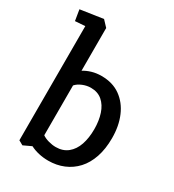

<svg xmlns="http://www.w3.org/2000/svg" viewBox="-178 -833 849 938"><g transform="rotate(30 246.0 -364.0)"><path d="M94 2 69 -12V-656L13 -652L3 -713L131 -732L162 -699V-458Q181 -470 206 -477.5Q231 -485 260 -485Q323 -485 366.5 -454Q410 -423 433 -369.5Q456 -316 456 -247Q456 -186 440 -139Q424 -92 395 -60.5Q366 -29 326.5 -12.5Q287 4 240 4Q212 4 186 -2Q160 -8 139 -19ZM239 -72Q279 -72 306 -94Q333 -116 346 -154Q359 -192 359 -242Q359 -289 346.5 -327Q334 -365 308.5 -387Q283 -409 244 -409Q221 -409 198 -399.5Q175 -390 162 -375V-94Q176 -84 197.5 -78Q219 -72 239 -72Z"/></g></svg>

Font: Kreon
Style: Regular
Weight: 400
Designer: Julia Petretta
Foundry: Julia Petretta and Eli Heuer
Version: Version 2.002